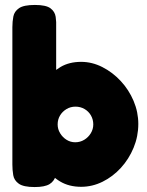

<svg xmlns="http://www.w3.org/2000/svg" viewBox="-20 -748 594 776"><path d="M308 7Q259 7 223 -14.5Q187 -36 164 -72.5Q141 -109 130 -154.5Q119 -200 120 -249Q121 -297 132.5 -342Q144 -387 167 -422Q190 -457 225 -477.5Q260 -498 308 -498Q352 -498 393.5 -477Q435 -456 468 -420.5Q501 -385 520 -340Q539 -295 539 -247Q539 -197 520 -151Q501 -105 468.5 -69.5Q436 -34 394.5 -13.5Q353 7 308 7ZM284 -173Q304 -173 320.5 -183Q337 -193 347 -209.5Q357 -226 357 -245Q357 -265 347.5 -281.5Q338 -298 321.5 -307.5Q305 -317 285 -317Q265 -317 248.5 -307Q232 -297 222.5 -281Q213 -265 213 -245Q213 -226 223 -209.5Q233 -193 249 -183Q265 -173 284 -173ZM120 8Q75 8 56 -5.5Q37 -19 33.5 -40Q30 -61 30 -83V-638Q30 -661 34 -681.5Q38 -702 57 -715Q76 -728 121 -728Q166 -728 184 -714.5Q202 -701 205 -680Q208 -659 207 -637V-42Q200 -16 180.5 -4Q161 8 120 8Z"/></svg>

Font: Fredoka Light
Style: Regular
Weight: 300
Designer: Ben Nathan
Foundry: Milena B. Brandão, Ben Nathan
Version: Version 2.001